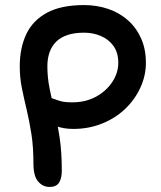

<svg xmlns="http://www.w3.org/2000/svg" viewBox="-20 -728 636 758"><path d="M175 10Q149 10 130.5 -11.5Q112 -33 112 -82Q112 -148 104 -199Q96 -250 85.5 -294Q75 -338 66.5 -379.5Q58 -421 58 -466Q58 -538 83.5 -592.5Q109 -647 165 -677.5Q221 -708 312 -708Q362 -708 406.5 -693Q451 -678 484.5 -648.5Q518 -619 537 -576.5Q556 -534 556 -480Q556 -429 534 -381.5Q512 -334 473.5 -297.5Q435 -261 382.5 -240Q330 -219 269 -219Q230 -219 199 -231Q168 -243 150 -262.5Q132 -282 132 -303Q132 -322 142.5 -332Q153 -342 168 -342Q182 -342 193 -337.5Q204 -333 220 -328.5Q236 -324 265 -324Q318 -324 358.5 -346Q399 -368 423 -404Q447 -440 447 -480Q447 -520 428 -546.5Q409 -573 378 -586Q347 -599 312 -599Q239 -599 203 -564.5Q167 -530 167 -466Q167 -423 175.5 -380Q184 -337 195.5 -289.5Q207 -242 215.5 -184.5Q224 -127 224 -54Q224 -25 213.5 -7.5Q203 10 175 10Z"/></svg>

Font: Shantell Sans Medium
Style: Regular
Weight: 500
Designer: Stephen Nixon, Anya Danilova, Shantell Martin
Foundry: Arrow Type
Version: Version 1.011;[c5ecc13dd]